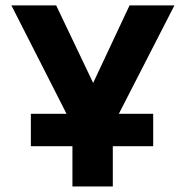

<svg xmlns="http://www.w3.org/2000/svg" viewBox="-20 -670 667 690"><path d="M90.9 -261.1V-144.5H530.5V-261.1ZM240.3 -219.4V0H385.4V-218.7L606.8 -650.5H445.5L314.8 -372L181.9 -650.5H21Z"/></svg>

Font: Overused Grotesk Light
Style: Regular
Weight: 300
Designer: RandomMaerks
Version: Version 0.005